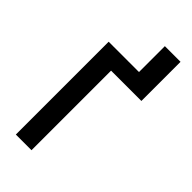

<svg xmlns="http://www.w3.org/2000/svg" viewBox="-287 -1007 1075 1075"><g transform="rotate(45 250.0 -470.0)"><path d="M86 0V-735H326V-940H450V-630H210V0Z"/></g></svg>

Font: Iosevka SS04 Extrabold
Style: Regular
Weight: 800
Monospace: yes
Designer: Belleve Invis
Foundry: Belleve Invis
Version: Version 19.0.0; ttfautohint (v1.8.4)